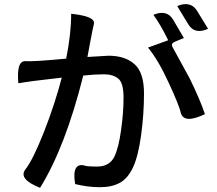

<svg xmlns="http://www.w3.org/2000/svg" viewBox="-20 -857 1040 920"><path d="M276 -485Q123 -468 68 -458Q58 -566 102 -564Q137 -561 297 -576Q321 -694 321 -791Q438 -779 430 -743Q425 -719 422 -706Q420 -693 411 -649L399 -584L500 -590Q580 -590 625 -549Q670 -509 670 -409Q670 -310 656 -208Q642 -106 616 -52Q590 1 552 20Q515 40 458 40Q402 40 340 25Q323 -79 385 -64Q391 -59 447 -59Q504 -59 528 -106Q549 -151 560 -233Q572 -316 572 -388Q572 -460 547 -480Q522 -501 478 -501Q434 -501 379 -495Q293 -152 172 43Q69 2 100 -43Q137 -89 190 -223Q243 -358 276 -485ZM829 -828Q894 -855 925 -804L977 -719Q912 -690 882 -741L829 -828ZM715 -786Q780 -813 810 -762L861 -675L818 -657Q797 -648 807 -631L889 -481Q939 -379 962 -310Q863 -263 847 -314Q840 -349 789 -459Q739 -569 689 -629L786 -664Q750 -738 715 -786Z"/></svg>

Font: Swei Half Moon CJK TC
Style: Medium
Weight: 500
Version: Version 2.125